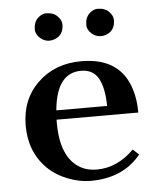

<svg xmlns="http://www.w3.org/2000/svg" viewBox="-53 -772 688 827"><g transform="rotate(-5 291.5 -358.0)"><path d="M523.4 -85.4Q446.8 9.8 305.2 9.8Q258.3 9.8 207.5 -10Q156.7 -29.8 121.1 -64.5Q47.4 -137.7 47.4 -251.2Q47.4 -364.7 121.6 -436Q195.8 -507.3 310.1 -507.3Q478 -507.3 521.5 -366.7Q535.6 -321.8 535.6 -265.6H182.1V-251Q182.1 -100.1 267.6 -52.7Q296.4 -36.6 336.4 -36.6Q425.3 -36.6 497.6 -108.9ZM404.3 -305.7Q403.3 -383.8 380.4 -425Q357.4 -466.3 305.2 -466.3Q199.2 -466.3 184.6 -305.7ZM465.8 -672.4Q465.8 -627.4 428.7 -612.3Q417.5 -607.4 404.8 -607.4Q380.9 -607.4 363 -624.3Q345.2 -641.1 345.2 -660.2Q345.2 -691.4 362.8 -709Q380.9 -726.1 398.9 -726.1Q430.7 -726.1 448.2 -708.5Q465.8 -690.9 465.8 -672.4ZM243.2 -672.4Q243.2 -627.4 206.1 -612.3Q194.8 -607.4 182.1 -607.4Q158.2 -607.4 140.4 -624.3Q122.6 -641.1 122.6 -660.2Q122.6 -691.4 140.1 -709Q158.2 -726.1 176.3 -726.1Q208 -726.1 225.6 -708.5Q243.2 -690.9 243.2 -672.4Z"/></g></svg>

Font: Cantata One
Style: Regular
Weight: 400
Designer: Joana Maria Correia da Silva
Foundry: Joana Maria Correia da Silva
Version: Version 1.002